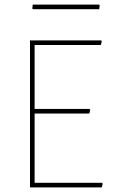

<svg xmlns="http://www.w3.org/2000/svg" viewBox="-20 -812 494 832"><path d="M409 -792 412 -789 410 -772H123L120 -775L122 -792ZM422 -20 425 -16 421 0H110V-637H418L421 -633L417 -617H130V-340H368L371 -336L367 -320H130V-20Z"/></svg>

Font: Alegreya Sans Thin
Style: Regular
Weight: 100
Designer: Juan Pablo del Peral
Foundry: Huerta Tipografica
Version: Version 2.007